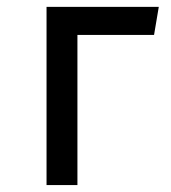

<svg xmlns="http://www.w3.org/2000/svg" viewBox="-20 -532 491 552"><path d="M202.6 0H113.8V-512.2H436.5L422.9 -431.6H202.6Z"/></svg>

Font: Cadman
Style: Regular
Weight: 400
Designer: Paul James MIller
Foundry: High-Logic / Made with FontCreator
Version: Version 2.114;March 28, 2021;FontCreator 13.0.0.2683 64-bit